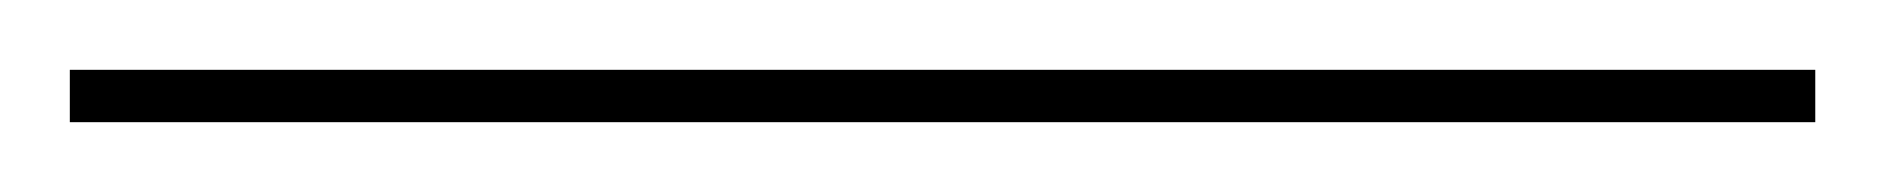

<svg xmlns="http://www.w3.org/2000/svg" viewBox="-20 11 540 55"><path d="M0 46V31H500V46Z"/></svg>

Font: Explora
Style: Regular
Weight: 400
Designer: Robert E. Leuschke
Foundry: Robert E. Leuschke
Version: Version 1.010